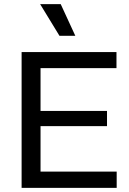

<svg xmlns="http://www.w3.org/2000/svg" viewBox="-20 -913 626 933"><path d="M85 0V-660H177V0ZM132 0V-79H547V0ZM132 -300V-374H500V-300ZM132 -582V-660H546V-582ZM269 -739 175 -893H275L346 -739Z"/></svg>

Font: Bricolage Grotesque 17pt
Style: Regular
Weight: 400
Version: Version 1.001;gftools[0.9.33.dev8+g029e19f]